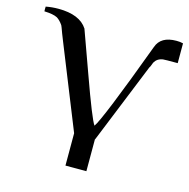

<svg xmlns="http://www.w3.org/2000/svg" viewBox="-110 -699 960 975"><g transform="rotate(15 370.0 -212.0)"><path d="M735 -586C724 -589 713 -590 700 -590C645 -590 611 -570 597 -530C492 -247 429 -93 409 -66C396 -83 363 -165 310 -313L232 -529C205 -571 154 -592 79 -592C56 -592 35 -590 14 -586C14 -593 12 -581 13 -561C44 -560 67 -556 82 -548C93 -541 104 -530 114 -515C115 -514 120 -501 129 -476C139 -451 144 -438 144 -438L319 -2V168H429V0H430L602 -425C603 -424 607 -433 614 -452C623 -468 637 -478 658 -481C663 -482 689 -482 735 -482Z"/></g></svg>

Font: GFS Nicefore
Style: Regular
Weight: 400
Designer: George Matthiopoulos
Foundry: George Matthiopoulos
Version: Version 1.0